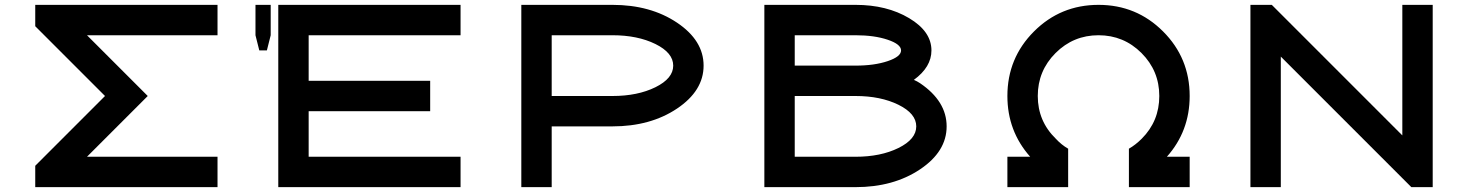

<svg xmlns="http://www.w3.org/2000/svg" viewBox="-20 -770 6040 790"><path d="M875 -750V-625H337.9L587.9 -375L337.9 -125H875V0H125V-87.9L412.1 -375L125 -662.1V-750Z M1250 -125H1875V0H1125V-750H1875V-625H1250V-437.5H1750V-312.5H1250ZM1031.2 -750H1093.8V-625L1078.1 -562.5H1046.9L1031.2 -625Z M2125 -750H2500Q2656.2 -750 2765.6 -676.8Q2875 -603.5 2875 -500Q2875 -396.5 2765.6 -323.2Q2656.2 -250 2500 -250H2250V0H2125ZM2250 -625V-375H2500Q2603.5 -375 2676.8 -411.1Q2750 -447.3 2750 -500Q2750 -552.7 2676.8 -588.9Q2603.5 -625 2500 -625Z M3500 -750Q3628.9 -750 3720.7 -695.3Q3812.5 -640.6 3812.5 -562.5Q3812.5 -494.1 3740.2 -441.4Q3753.9 -435.5 3765.6 -427.7Q3875 -353.5 3875 -250Q3875 -146.5 3765.6 -73.2Q3656.2 0 3500 0H3125V-750ZM3500 -125Q3603.5 -125 3676.8 -161.1Q3750 -197.3 3750 -250Q3750 -302.7 3676.8 -338.9Q3603.5 -375 3500 -375H3250V-125ZM3500 -500Q3578.1 -500 3632.8 -518.6Q3687.5 -537.1 3687.5 -562.5Q3687.5 -587.9 3632.8 -606.4Q3578.1 -625 3500 -625H3250V-500Z M4781.2 -125H4875V0H4625V-158.2Q4652.3 -173.8 4677.7 -199.2Q4750 -271.5 4750 -375Q4750 -478.5 4676.8 -551.8Q4603.5 -625 4500 -625Q4396.5 -625 4323.2 -551.8Q4250 -478.5 4250 -375Q4250 -271.5 4324.2 -199.2Q4347.7 -173.8 4375 -158.2V0H4125V-125H4218.8Q4125 -230.5 4125 -375Q4125 -531.2 4234.4 -640.6Q4343.8 -750 4500 -750Q4656.2 -750 4765.6 -640.6Q4875 -531.2 4875 -375Q4875 -230.5 4781.2 -125Z M5250 -537.1V0H5125V-750H5212.9L5750 -212.9V-750H5875V0H5787.1Z"/></svg>

Font: Xanmono
Style: Regular
Weight: 400
Designer: GGBotNet
Foundry: GGBotNet
Version: 1.00